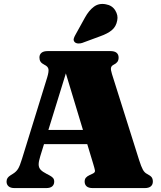

<svg xmlns="http://www.w3.org/2000/svg" viewBox="-20 -961 825 981"><path d="M177.5 -297H468L468.5 -224.5H176.5ZM257 -33Q257 -18 247 -9Q237 0 215.5 0H55Q34 0 23.8 -9Q13.5 -18 13.5 -33Q13.5 -44 18.5 -51.5Q23.5 -59 35.5 -66.5L46 -73Q62.5 -83 72 -98Q81.5 -113 92.5 -149.5L221 -565Q230 -594.5 227.5 -608Q225 -621.5 207 -630Q193 -637 187.2 -645.8Q181.5 -654.5 181.5 -667Q181.5 -682.5 192 -691.2Q202.5 -700 224 -700H544Q565.5 -700 575.8 -691.2Q586 -682.5 586 -667Q586 -653.5 579.8 -645Q573.5 -636.5 562 -631Q549.5 -625 547.2 -615Q545 -605 552 -583L691 -142.5Q701.5 -109.5 710 -94Q718.5 -78.5 732 -72Q749.5 -63 755.2 -54.8Q761 -46.5 761 -33Q761 -18 750.8 -9Q740.5 0 719 0H454.5Q432.5 0 422.5 -9Q412.5 -18 412.5 -33Q412.5 -45.5 418.8 -53Q425 -60.5 438 -66.5L454 -74Q467 -80 465.2 -90Q463.5 -100 456.5 -123L308.5 -612.5L329.5 -628L185.5 -162Q177.5 -136.5 177.5 -120.8Q177.5 -105 187.2 -94.2Q197 -83.5 218.5 -72.5L232 -65.5Q243.5 -59.5 250.2 -52.5Q257 -45.5 257 -33ZM414 -871Q434 -907.5 460 -926.8Q486 -946 521 -939Q553 -933.5 568.8 -908Q584.5 -882.5 579 -857Q573.5 -825.5 551.8 -807.2Q530 -789 491.5 -775.5L399.5 -741.5Q389 -738 378 -739Q367 -740 361 -746.5Q354.5 -754.5 356.8 -763.2Q359 -772 364.5 -781.5Z"/></svg>

Font: Fraunces Black
Style: Regular
Weight: 900
Version: Version 1.000;[b76b70a41]